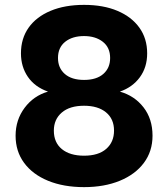

<svg xmlns="http://www.w3.org/2000/svg" viewBox="-20 -758 689 788"><path d="M325 10Q241 10 177.5 -16Q114 -42 79 -89.5Q44 -137 44 -201Q44 -266 81 -315.5Q118 -365 177 -382Q123 -401 94.5 -442.5Q66 -484 66 -539Q66 -600 97.5 -644.5Q129 -689 187.5 -713.5Q246 -738 325 -738Q404 -738 462 -713.5Q520 -689 552 -644.5Q584 -600 584 -539Q584 -482 554 -441Q524 -400 472 -382Q532 -365 569 -317.5Q606 -270 606 -201Q606 -137 570.5 -89.5Q535 -42 471.5 -16Q408 10 325 10ZM325 -430Q376 -430 404 -454.5Q432 -479 432 -520Q432 -563 402 -586.5Q372 -610 325 -610Q277 -610 247.5 -586.5Q218 -563 218 -520Q218 -479 246 -454.5Q274 -430 325 -430ZM325 -119Q384 -119 416 -147Q448 -175 448 -222Q448 -270 415 -297Q382 -324 325 -324Q266 -324 233.5 -296Q201 -268 201 -222Q201 -173 234 -146Q267 -119 325 -119Z"/></svg>

Font: BDO Grotesk
Style: Bold
Weight: 700
Designer: Deni Anggara
Foundry: Lokal Container
Version: Version 2.000